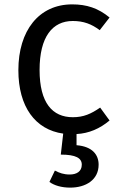

<svg xmlns="http://www.w3.org/2000/svg" viewBox="-20 -601 554 878"><path d="M481 -50 438 -109C396 -80 362 -65 313 -65C220 -65 161 -130 161 -281C161 -433 220 -505 313 -505C362 -505 399 -491 436 -463L481 -521C429 -564 376 -581 310 -581C158 -581 64 -461 64 -280C64 -113 141 -8 269 10L258 106C327 106 354 122 354 152C354 184 329 197 299 197C271 197 252 190 231 179L206 231C228 247 261 257 301 257C373 257 431 221 431 152C431 108 404 69 330 63V12C387 9 437 -13 481 -50Z"/></svg>

Font: Glow Sans SC Normal Book
Style: Regular
Weight: 500
Designer: Ryoko NISHIZUKA (kana, bopomofo & ideographs); Paul D. Hunt (Latin, Greek & Cyrillic); Sandoll Communications, Soo-young
Version: Version 0.93